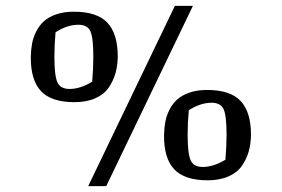

<svg xmlns="http://www.w3.org/2000/svg" viewBox="-20 -631 968 660"><path d="M283.2 8.8 581.1 -610.8H643.1L345.2 8.8ZM235.8 -279.8Q156.2 -279.8 120.6 -318.1Q85 -356.4 85.9 -436Q86.4 -460.4 90.3 -481.4Q94.2 -502.4 104.7 -523.2Q115.2 -543.9 131.3 -558.3Q147.5 -572.8 173.6 -581.8Q199.7 -590.8 233.9 -590.8Q313.5 -590.8 349.1 -553Q384.8 -515.1 384.8 -436Q384.3 -405.3 377 -379.4Q369.6 -353.5 353.8 -330.1Q337.9 -306.6 307.6 -293.2Q277.3 -279.8 235.8 -279.8ZM219.2 -325.2Q255.9 -325.2 296.9 -350.1Q300.8 -396 300.8 -436Q300.8 -501 290.8 -523.4Q280.8 -545.9 249 -545.9Q210.9 -545.9 170.9 -520Q167 -476.1 167 -436Q167 -371.6 177.2 -348.4Q187.5 -325.2 219.2 -325.2ZM693.8 -11.2Q614.3 -11.2 578.6 -49.3Q543 -87.4 543.9 -167Q544.4 -191.4 548.3 -212.4Q552.2 -233.4 562.7 -254.2Q573.2 -274.9 589.4 -289.3Q605.5 -303.7 631.6 -312.7Q657.7 -321.8 691.9 -321.8Q771.5 -321.8 807.1 -283.9Q842.8 -246.1 842.8 -167Q842.3 -136.2 835 -110.4Q827.6 -84.5 811.8 -61.3Q795.9 -38.1 765.6 -24.7Q735.4 -11.2 693.8 -11.2ZM676.8 -57.1Q713.9 -57.1 754.9 -82Q758.8 -127.9 758.8 -168Q758.8 -232.9 748.8 -255.4Q738.8 -277.8 707 -277.8Q668.9 -277.8 628.9 -252Q625 -208 625 -168Q625 -103 635.3 -80.1Q645.5 -57.1 676.8 -57.1Z"/></svg>

Font: Grenze
Style: Regular
Weight: 400
Designer: Renata Polastri
Foundry: Omnibus-Type
Version: Version 1.002;PS 001.002;hotconv 1.0.88;makeotf.lib2.5.64775